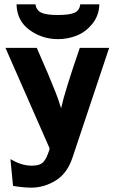

<svg xmlns="http://www.w3.org/2000/svg" viewBox="-20 -692 540 883"><path d="M56 -672H143Q147 -645 169.5 -634Q192 -623 244 -623Q300 -623 323 -633.5Q346 -644 349 -672H437Q435 -619 404 -581.5Q373 -544 332 -528Q291 -512 247 -512Q174 -512 116 -554Q58 -596 56 -672ZM5 -472H149Q207 -341 237 -264Q248 -236 261 -194Q277 -269 347 -472H482L314 31Q290 105 236.5 138Q183 171 124 171Q88 171 40 163L28 40Q32 42 39 45.5Q46 49 49 51Q87 70 126 70Q146 70 160.5 65Q175 60 183.5 48Q192 36 195.5 28Q199 20 205 3V4Q206 1 207 -3.5Q208 -8 208 -10Q204 -18 197 -35Q190 -52 186 -60Z"/></svg>

Font: Coval
Style: Black
Weight: 1000
Foundry: Context Ltd
Version: Version 001.000